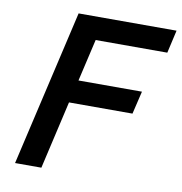

<svg xmlns="http://www.w3.org/2000/svg" viewBox="-78 -761 790 834"><g transform="rotate(10 317.0 -344.0)"><path d="M43 0H159L228 -300H508L532 -401H252L295 -587H611L634 -688H202Z"/></g></svg>

Font: Crazy Punk
Style: Obl
Weight: 400
Version: Version 1